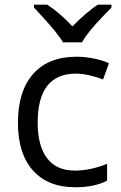

<svg xmlns="http://www.w3.org/2000/svg" viewBox="-20 -786 516 816"><path d="M299.8 9.8Q183.6 9.8 119.9 -61.8Q56.2 -133.3 56.2 -264.2Q56.2 -398.4 120.8 -471.7Q185.5 -544.9 305.2 -544.9Q343.8 -544.9 382.3 -536.6Q420.9 -528.3 442.9 -517.1L418 -448.2Q391.1 -459 359.4 -466.1Q327.6 -473.1 303.2 -473.1Q140.1 -473.1 140.1 -265.1Q140.1 -166.5 179.9 -113.8Q219.7 -61 297.9 -61Q364.7 -61 435.1 -89.8V-18.1Q381.3 9.8 299.8 9.8ZM124.5 -766.1H180.7Q236.3 -730 287.6 -673.8Q351.1 -737.3 395.5 -766.1H453.6V-753.9L421.4 -720.7Q351.1 -648.4 328.6 -606H247.6Q236.3 -626 211.4 -656.7Q186.5 -687.5 124.5 -753.9Z"/></svg>

Font: Open Sans ACDW
Style: acdw
Weight: 400
Foundry: Ascender Corporation
Version: Version 1.10